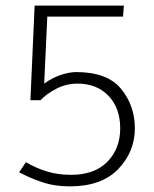

<svg xmlns="http://www.w3.org/2000/svg" viewBox="-20 -586 547 682"><path d="M88 -230 103 -566H420L417 -527H148L137 -289Q164 -309 195 -319.5Q226 -330 251 -330Q361 -330 410 -270.5Q459 -211 459 -130Q459 -47 400 14.5Q341 76 228 76Q173 76 128 60.5Q83 45 48 26L72 -10Q107 11 146.5 23Q186 35 232 35Q316 35 361.5 -11.5Q407 -58 407 -130Q407 -202 365.5 -245.5Q324 -289 255 -289Q215 -289 179.5 -270.5Q144 -252 124 -230Z"/></svg>

Font: Palanquin Thin
Style: Regular
Weight: 250
Designer: Pria Ravichandran
Version: Version 1.001